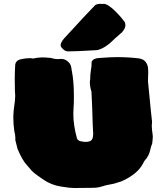

<svg xmlns="http://www.w3.org/2000/svg" viewBox="-20 -947 863 992"><path d="M362.3 24.4C348.1 24.4 325.2 22 293.5 16.6C261.2 11.2 232.4 0 207 -17.1C181.6 -34.2 165 -46.4 156.7 -53.2C148.4 -59.6 140.6 -67.4 134.3 -76.2C129.9 -81.5 125.5 -86.4 121.1 -91.3C104 -108.9 87.4 -137.7 70.8 -177.2C67.4 -192.4 63.5 -208 59.1 -223.6C59.1 -223.6 59.6 -230.5 59.6 -230.5C59.6 -243.7 57.6 -255.9 54.2 -268.1C50.8 -291 48.8 -314.5 48.8 -337.9C48.8 -362.8 51.8 -392.1 57.1 -426.8C58.1 -436 58.6 -444.3 58.6 -452.1C58.6 -460 58.1 -467.8 57.1 -475.6C56.6 -493.7 56.2 -514.6 56.2 -539.1C56.2 -564 57.1 -588.4 58.6 -612.8C61 -627.9 70.8 -637.2 87.9 -641.1C104.5 -644.5 119.6 -646.5 132.8 -646.5C139.2 -646.5 145 -646 151.4 -644.5C151.4 -644.5 171.4 -648.4 171.4 -648.4C173.8 -648.4 175.8 -648.4 177.7 -648.9C184.1 -649.9 190.4 -650.4 196.8 -650.4C209 -650.4 223.6 -649.4 241.2 -647.9C255.9 -643.6 267.6 -641.6 276.4 -641.6C279.8 -641.6 286.6 -642.1 297.4 -642.6C308.6 -642.6 318.8 -638.7 328.1 -631.3C338.9 -623 345.2 -613.3 347.7 -601.6C348.6 -593.8 350.1 -585.9 351.6 -578.1C358.4 -543.9 361.8 -501 361.8 -449.2C361.8 -421.4 361.3 -401.4 359.9 -388.2C359.4 -377.4 358.9 -366.7 358.9 -356C358.9 -318.8 365.2 -277.8 377.4 -232.9C379.9 -224.6 386.7 -219.2 397 -217.3C407.2 -214.8 415.5 -213.9 421.9 -213.9C438 -213.9 448.7 -217.3 454.1 -224.6C459 -231 461.4 -242.2 461.4 -257.8C461.4 -257.8 459 -303.7 459 -303.7C457.5 -361.8 455.6 -418.5 452.6 -473.1C447.3 -490.2 444.3 -505.9 444.3 -520C444.3 -525.9 444.8 -531.2 445.8 -536.6C445.8 -552.7 447.3 -568.4 449.7 -584.5C452.1 -595.7 453.6 -610.4 453.6 -627.9C459 -640.1 472.7 -647 493.7 -647.5C533.2 -650.4 563.5 -651.9 584 -651.9C622.1 -651.9 659.7 -649.9 696.8 -645.5C711.9 -643.1 723.6 -637.7 731.4 -628.4C738.8 -619.1 743.2 -608.9 744.6 -597.2C745.6 -588.9 746.1 -580.6 746.1 -572.3C746.1 -565.9 745.6 -559.1 745.1 -552.7C745.1 -552.7 744.6 -525.4 744.6 -525.4C745.6 -511.2 747.1 -496.6 749 -482.4C749 -482.4 759.3 -376 759.3 -376C761.7 -356.9 763.7 -337.4 765.6 -317.9C765.6 -313 765.1 -308.1 764.6 -303.7C764.2 -300.8 764.2 -297.9 764.2 -294.9C764.2 -286.1 766.1 -269 769.5 -243.2C769.5 -236.8 768.6 -224.6 766.6 -206.5C762.2 -195.3 758.8 -184.1 756.3 -172.9C752 -152.3 743.2 -134.3 729 -119.1C725.1 -114.7 722.2 -109.9 719.7 -103.5C700.7 -65.9 663.1 -34.7 606.9 -9.8C600.1 -7.3 587.4 -3.4 568.8 2C560.5 3.9 552.7 5.4 544.4 6.8C532.2 8.8 520.5 11.7 509.3 15.6C493.2 21 476.6 23.4 459.5 23.4C459.5 23.4 362.3 24.4 362.3 24.4ZM312 -688C305.7 -692.4 301.3 -696.8 297.9 -701.7C294.4 -706.5 293 -710 293 -711.4C293 -722.2 298.8 -733.9 310.1 -747.1C310.1 -747.1 314.9 -752.4 314.9 -752.4C399.4 -844.7 452.1 -900.9 472.2 -920.9C479.5 -925.3 488.3 -927.2 498.5 -927.2C502 -927.2 505.9 -926.8 509.8 -926.3C509.8 -926.3 510.3 -926.8 510.3 -926.8C510.3 -926.8 512.2 -926.8 515.6 -927.2C530.3 -927.2 551.8 -913.1 580.1 -884.8C596.2 -868.7 611.3 -851.1 625 -832.5C627 -826.7 627.9 -821.3 627.9 -816.4C627.9 -805.7 622.1 -793.9 610.8 -780.8C608.9 -778.3 606.4 -775.9 603 -773.9C603 -773.9 573.7 -748 573.7 -748C542.5 -715.8 512.7 -695.8 484.4 -688.5C482.9 -688 481.4 -688 479.5 -688C479.5 -688 454.6 -686.5 454.6 -686.5C398.4 -683.1 357.9 -681.6 333 -681.6C324.7 -681.6 317.9 -683.6 312 -688Z"/></svg>

Font: Kaph
Style: Regular
Weight: 400
Designer: GGBotNet
Foundry: f0n7.com